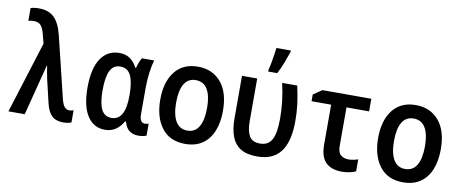

<svg xmlns="http://www.w3.org/2000/svg" viewBox="-68 -1076 3316 1380"><g transform="rotate(10 1590.0 -386.0)"><path d="M436 10Q382 10 352.5 -19Q323 -48 309 -111L271 -272Q266 -296 261 -322Q256 -348 253 -371H250Q245 -350 239.5 -328.5Q234 -307 230 -292L155 0H36L200 -523L181 -596Q170 -636 153 -653.5Q136 -671 104 -671Q90 -671 81 -669.5Q72 -668 64 -665V-759Q76 -763 91.5 -765Q107 -767 126 -767Q194 -767 234.5 -729Q275 -691 297 -604L406 -156Q416 -115 430.5 -99Q445 -83 465 -83Q481 -83 496 -89V0Q472 10 436 10Z M740 10Q658 10 612 -61.5Q566 -133 566 -268Q566 -407 614.5 -479.5Q663 -552 749 -552Q795 -552 826.5 -530.5Q858 -509 880 -467H885Q890 -487 897.5 -507.5Q905 -528 915 -542H1004Q993 -506 985.5 -450.5Q978 -395 978 -337V-147Q978 -113 988 -98Q998 -83 1016 -83Q1030 -83 1044 -88V-1Q1038 3 1021.5 6.5Q1005 10 985 10Q946 10 919.5 -9.5Q893 -29 881 -74H874Q852 -35 819.5 -12.5Q787 10 740 10ZM773 -82Q873 -82 873 -261V-269Q873 -362 849.5 -409.5Q826 -457 773 -457Q722 -457 699 -410Q676 -363 676 -267Q676 -173 699 -127.5Q722 -82 773 -82Z M1326 10Q1214 10 1155 -67.5Q1096 -145 1096 -274Q1096 -402 1155 -477.5Q1214 -553 1323 -553Q1428 -553 1491 -480Q1554 -407 1554 -270Q1554 -186 1528.5 -123Q1503 -60 1452.5 -25Q1402 10 1326 10ZM1325 -87Q1382 -87 1410 -135Q1438 -183 1438 -272Q1438 -361 1409.5 -408Q1381 -455 1324 -455Q1268 -455 1240 -408Q1212 -361 1212 -272Q1212 -183 1240.5 -135Q1269 -87 1325 -87Z M1852 9Q1774 9 1729 -20Q1684 -49 1664.5 -103Q1645 -157 1645 -232V-543H1756V-232Q1756 -162 1777.5 -124Q1799 -86 1857 -86Q1916 -86 1942 -133.5Q1968 -181 1968 -287Q1968 -347 1961 -410Q1954 -473 1938 -543H2048Q2064 -470 2071.5 -412.5Q2079 -355 2079 -291Q2079 -138 2023 -64.5Q1967 9 1852 9ZM1825 -618Q1830 -635 1836 -667.5Q1842 -700 1847 -733Q1852 -766 1854 -783H1959V-773Q1947 -737 1929.5 -691Q1912 -645 1891 -606H1825Z M2470 11Q2394 11 2353 -29Q2312 -69 2312 -159V-450H2169V-499L2232 -542H2589V-450H2424V-167Q2424 -120 2447 -102Q2470 -84 2501 -84Q2519 -84 2537 -87.5Q2555 -91 2572 -97V-9Q2555 -1 2528 5Q2501 11 2470 11Z M2916 10Q2804 10 2745 -67.5Q2686 -145 2686 -274Q2686 -402 2745 -477.5Q2804 -553 2913 -553Q3018 -553 3081 -480Q3144 -407 3144 -270Q3144 -186 3118.5 -123Q3093 -60 3042.5 -25Q2992 10 2916 10ZM2915 -87Q2972 -87 3000 -135Q3028 -183 3028 -272Q3028 -361 2999.5 -408Q2971 -455 2914 -455Q2858 -455 2830 -408Q2802 -361 2802 -272Q2802 -183 2830.5 -135Q2859 -87 2915 -87Z"/></g></svg>

Font: Noto Sans Mono Condensed SemiBold
Style: Regular
Weight: 600
Width: 3
Designer: Monotype Design Team
Foundry: Monotype Imaging Inc.
Version: Version 2.014